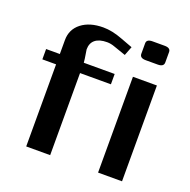

<svg xmlns="http://www.w3.org/2000/svg" viewBox="-118 -764 868 879"><g transform="rotate(20 316.5 -325.0)"><path d="M100.1 0V-399.9H33.2V-450.2H100.1V-518.1Q100.1 -570.3 140.1 -601.6Q180.2 -632.8 246.1 -632.8Q289.1 -632.8 338.9 -613.8L397.9 -591.8L380.9 -547.9L323.2 -567.9Q303.7 -575.2 285.2 -575.2Q247.6 -575.2 227.8 -559.1Q208 -543 208 -512.2Q208 -508.8 211.7 -488.5Q215.3 -468.3 216.8 -450.2H367.2V-399.9H216.8V0ZM566.9 -579.1Q566.9 -558.1 538.1 -558.1H479Q450.2 -558.1 450.2 -579.1V-629.9Q450.2 -649.9 479 -649.9H538.1Q566.9 -649.9 566.9 -629.9ZM450.2 0V-466.8H566.9V0Z"/></g></svg>

Font: Resagokr
Style: Bold
Weight: 600
Designer: gluk
Foundry: gluk
Version: Version 0.95